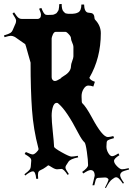

<svg xmlns="http://www.w3.org/2000/svg" viewBox="-36 -911 669 965"><path d="M204.1 -835.9 220.7 -836.4Q231.4 -836.4 234.9 -838.1Q238.3 -839.8 242.9 -841.8Q247.6 -843.8 249.3 -846.4Q251 -849.1 254.2 -853.3Q257.3 -857.4 258.8 -862.3Q261.7 -876 261.7 -890.1L273.9 -891.1Q273.9 -860.4 284.7 -851.6Q289.1 -847.7 290.8 -845.7Q292.5 -843.8 299.1 -842.8Q305.7 -841.8 307.1 -841.6Q308.6 -841.3 316.4 -841.6Q324.2 -841.8 329.6 -841.8Q335 -841.8 342 -843.3Q349.1 -844.7 356.9 -848.6Q373 -857.4 373 -888.2H386.7Q387.7 -852.1 405.3 -847.7Q413.1 -846.2 420.4 -845.7Q438 -843.8 439 -819.8Q439 -814.9 442.9 -811Q470.7 -781.7 470.7 -744.1Q470.7 -618.7 413.1 -520Q417.5 -507.8 440.9 -500L433.1 -476.1Q420.4 -481 407.5 -481Q394.5 -481 383.8 -463.4Q373 -445.8 374 -423.8L375 -399.9Q375 -397 377 -393.1Q396.5 -375 425.8 -320.8Q478.5 -222.2 505.9 -222.2Q514.2 -222.2 533.7 -227.1L537.1 -216.8Q512.7 -210.4 506.3 -206.1Q500 -201.7 500 -192.9L499 -175.8V-172.9Q499 -157.7 508.3 -141.8Q517.6 -126 527.6 -126Q537.6 -126 559.1 -140.1L564 -130.9Q537.1 -114.3 537.1 -102.5Q537.1 -90.8 552.2 -75.4Q567.4 -60.1 577.1 -60.1Q586.9 -60.1 610.8 -65.9L612.8 -59.1Q586.4 -52.2 580.1 -48.8Q567.9 -41.5 567.9 -30Q567.9 -18.6 586.9 7.8L582 12.2Q567.4 -8.8 560.5 -14.4Q553.7 -20 548.8 -20Q543.9 -20 540 -18.1L527.8 -9.8Q514.2 -1 496.1 34.2L491.7 32.2Q506.8 3.9 509.8 -7.8Q505.4 -19 491.7 -19L458 -17.1Q446.3 -17.1 443.8 -2L438 20H428.7L439.9 -27.8Q439.9 -56.2 418.9 -56.2Q408.2 -56.2 382.8 -39.1L377 -46.9Q406.7 -68.4 406.7 -81.1Q406.7 -105.5 400.6 -147.9Q394.5 -190.4 388.7 -195.8Q377 -205.1 357.4 -242.2Q299.3 -354.5 259.8 -388.2Q255.4 -394 249 -394Q236.3 -394 230 -374.3Q223.6 -354.5 223.6 -329.1Q223.6 -303.7 229.2 -250.2Q234.9 -196.8 235.8 -173.8Q235.8 -167 274.2 -145.5Q312.5 -124 323 -124Q333.5 -124 355 -127.9L356.9 -120.1Q317.4 -112.3 308.1 -98.1L295.9 -79.1Q293 -74.7 293 -67.9Q293 -61 310.1 -36.1L303.7 -32.2Q284.2 -62 272.9 -62L251 -60.1Q240.7 -60.1 224.9 -70.1Q209 -80.1 207.3 -80.1Q205.6 -80.1 203.6 -78.4Q201.7 -76.7 198.5 -74.2Q195.3 -71.8 191.4 -69.3Q180.7 -61.5 171.6 -57.9Q162.6 -54.2 158.7 -49.1Q154.8 -43.9 154.8 -32Q154.8 -20 155.8 -12.2H146Q142.6 -49.8 129.6 -49.8Q116.7 -49.8 90.8 -28.8L86.9 -35.2Q107.4 -50.8 113 -58.3Q118.7 -65.9 118.7 -74.2L121.1 -104Q121.1 -112.3 114.7 -118.7Q108.4 -125 87.9 -137.2L93.8 -147Q120.6 -134.8 128.2 -134.8Q135.7 -134.8 146.7 -145.3Q157.7 -155.8 157.7 -162.1L156.7 -167Q131.8 -260.7 124.8 -359.6Q117.7 -458.5 117.7 -596.2Q117.2 -596.2 104.7 -641.8Q92.3 -687.5 90.8 -689L39.1 -725.1Q28.3 -731 18.8 -731Q9.3 -731 -13.2 -724.1L-16.1 -732.9Q8.3 -740.2 16.4 -745.6Q24.4 -751 27.8 -759.8L43 -794.9Q44.9 -800.8 44.9 -808.3Q44.9 -815.9 26.9 -842.8L34.7 -849.1Q48.8 -827.6 56.4 -821.8Q64 -815.9 73.7 -815.9H153.8Q160.6 -815.9 165.3 -821.3Q169.9 -826.7 169.9 -836.7Q169.9 -846.7 160.6 -867.2L171.9 -871.1Q183.6 -840.8 192.9 -837.4Q196.8 -835.9 204.1 -835.9ZM223.6 -717.8V-522.9Q223.6 -514.6 228.5 -509.3Q233.4 -503.9 239.3 -503.9Q245.1 -503.9 251 -506.8L268.1 -516.1Q271.5 -521.5 285.6 -529.8Q320.8 -550.3 320.8 -579.1Q320.8 -587.9 326.9 -604Q333 -620.1 333 -627.9V-675.8Q333 -683.6 326.9 -697Q320.8 -710.4 320.8 -718Q320.8 -725.6 314.5 -733.4Q299.8 -751 293 -751H244.6Q235.4 -751 229.5 -737.3Q223.6 -723.6 223.6 -717.8Z"/></svg>

Font: Eater
Style: Regular
Weight: 400
Version: Version 001.002